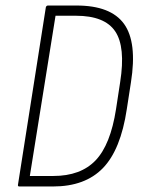

<svg xmlns="http://www.w3.org/2000/svg" viewBox="-20 -675 518 695"><path d="M50 0Q44 0 45 -6L146 -649Q148 -655 154 -655H257Q381 -655 429 -588.5Q477 -522 454 -377L439 -280Q417 -133 352.5 -66.5Q288 0 172 0ZM88 -38H173Q272 -38 326 -94.5Q380 -151 400 -280L415 -378Q435 -505 397 -561.5Q359 -618 255 -618H181Z"/></svg>

Font: Sofia Sans Condensed ExtraLight
Style: Italic
Weight: 250
Italic angle: -9°
Version: Version 4.100